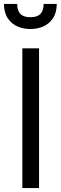

<svg xmlns="http://www.w3.org/2000/svg" viewBox="-42 -962 311 982"><path d="M72.3 0V-714.8H157.7V0ZM113.3 -813.5Q78.6 -813.5 48.1 -826.4Q17.6 -839.4 -1.7 -867.7Q-21 -896 -22 -941.9H45.9Q45.9 -908.7 61.8 -891.4Q77.6 -874 113.3 -874Q149.4 -874 165.3 -891.4Q181.2 -908.7 181.2 -941.9H248.5Q247.6 -896 228.3 -867.7Q209 -839.4 178.7 -826.4Q148.4 -813.5 113.3 -813.5Z"/></svg>

Font: Pontano Sans
Style: Regular
Weight: 400
Designer: Vernon Adams
Foundry: Vernon Adams
Version: Version 2.001